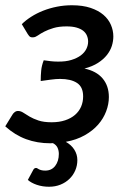

<svg xmlns="http://www.w3.org/2000/svg" viewBox="-31 -538 489 731"><path d="M106.5 101.5Q109 101.5 111.2 103Q113.5 104.5 117.2 106.5Q121 108.5 126.8 110Q132.5 111.5 141.5 111.5Q165.5 111.5 179.2 93.5Q193 75.5 193 48Q193 35 188 24.2Q183 13.5 170.5 7Q168 7 165.5 7.2Q163 7.5 160.5 7.5Q111 7.5 68.2 -8.2Q25.5 -24 -11 -57L16 -101Q19 -106.5 24.8 -111Q30.5 -115.5 37.5 -115.5Q48 -115.5 58 -108.8Q68 -102 81.8 -94Q95.5 -86 115.5 -79.2Q135.5 -72.5 165.5 -72.5Q194.5 -72.5 217 -80Q239.5 -87.5 254.8 -100.8Q270 -114 277.8 -132Q285.5 -150 285.5 -171Q285.5 -207 262.2 -222.2Q239 -237.5 197.5 -237.5Q182.5 -237.5 162.2 -234.8Q142 -232 124 -229.5Q124 -250 125.8 -269Q127.5 -288 135.5 -308.5Q149 -306.5 162.2 -305Q175.5 -303.5 189 -303.5Q219 -303 240.8 -309.8Q262.5 -316.5 276.8 -327.2Q291 -338 297.8 -351.8Q304.5 -365.5 304.5 -379.5Q304.5 -391.5 300 -402.2Q295.5 -413 285.8 -420.8Q276 -428.5 260.5 -433Q245 -437.5 222.5 -437.5Q193 -437.5 172.5 -431.2Q152 -425 137.5 -417.5Q123 -410 113.5 -403.2Q104 -396.5 96.5 -396Q89.5 -395 84.8 -397.2Q80 -399.5 74.5 -408.5L52 -446Q67 -461 87.8 -474.2Q108.5 -487.5 133.2 -497.2Q158 -507 185.8 -512.5Q213.5 -518 243 -518Q284 -518 313.8 -508Q343.5 -498 362.8 -481.5Q382 -465 391.2 -443.5Q400.5 -422 400.5 -399.5Q400.5 -381.5 394.8 -363.2Q389 -345 376 -328.5Q363 -312 342 -298.5Q321 -285 290.5 -277Q336 -267.5 359.8 -239.2Q383.5 -211 383.5 -168.5Q383.5 -141.5 373.2 -114.2Q363 -87 342.8 -63.8Q322.5 -40.5 291.5 -23Q260.5 -5.5 219.5 2Q240.5 13.5 252 31.8Q263.5 50 263.5 71.5Q263.5 92.5 255.5 111Q247.5 129.5 233.2 143.2Q219 157 199.2 165Q179.5 173 155.5 173Q131 173 109.5 165.8Q88 158.5 75 147L95.5 109Q99 101.5 106.5 101.5Z"/></svg>

Font: Lato Semibold
Style: Italic
Weight: 600
Italic angle: -7°
Designer: Lukasz Dziedzic
Foundry: tyPoland Lukasz Dziedzic
Version: Version 2.006; 2014-01-15